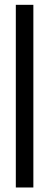

<svg xmlns="http://www.w3.org/2000/svg" viewBox="-20 -620 187 812"><path d="M46.9 172.9V-599.6H121.1V172.9Z"/></svg>

Font: RIT TN Joy
Style: Extra Bold
Weight: 800
Designer: Hussain K H
Foundry: Rachana Institute of Typography
Version: 1.6.2